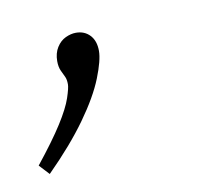

<svg xmlns="http://www.w3.org/2000/svg" viewBox="-71 -101 281 264"><g transform="rotate(-10 70.0 31.5)"><path d="M17 -27Q17 -38 22 -46Q27 -54 34.5 -57.5Q42 -61 49 -61Q61 -61 68.5 -53Q76 -45 76 -31Q76 -18 66.5 6Q57 30 35.5 60Q14 90 -20 124L-33 110Q-9 80 4 59.5Q17 39 21.5 25.5Q26 12 26 7Q26 0 24 -4Q22 -8 19.5 -13.5Q17 -19 17 -27Z"/></g></svg>

Font: Bitter Thin ExtraLight
Style: Italic
Weight: 250
Italic angle: -9°
Version: Version 2.002